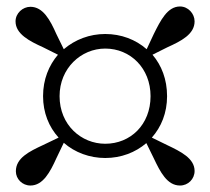

<svg xmlns="http://www.w3.org/2000/svg" viewBox="-20 -666 650 593"><path d="M164 -369C164 -455 230 -516 305 -516C383 -516 445 -455 445 -369C445 -281 383 -222 305 -222C231 -222 164 -280 164 -369ZM113 -369C113 -318 131 -274 161 -241L113 -218C70 -198 29 -178 29 -137C29 -113 49 -93 74 -93C113 -93 135 -135 154 -177L177 -225C211 -195 257 -178 305 -178C354 -178 398 -195 432 -224L455 -177C475 -135 496 -93 536 -93C561 -93 581 -113 581 -138C581 -177 538 -198 496 -218L449 -241C478 -274 496 -317 496 -369C496 -421 479 -464 451 -497L497 -520C539 -539 581 -560 581 -600C581 -624 561 -646 536 -646C497 -646 476 -603 455 -561L433 -514C399 -544 354 -561 305 -561C257 -561 212 -544 177 -514L154 -561C135 -604 113 -645 74 -645C50 -645 28 -625 28 -600C28 -561 71 -539 113 -520L159 -497C131 -464 113 -421 113 -369Z"/></svg>

Font: Source Han Serif KR Heavy
Style: Regular
Weight: 900
Designer: Ryoko NISHIZUKA 西塚涼子 (kana & ideographs); Frank Grießhammer (Latin, Greek & Cyrillic); Wenlong ZHANG 张文龙 (bopomofo); San
Foundry: Adobe
Version: Version 2.001;hotconv 1.1.0;makeotfexe 2.6.0